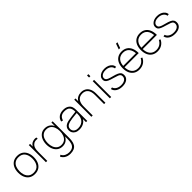

<svg xmlns="http://www.w3.org/2000/svg" viewBox="337 -2396 4282 4282"><g transform="rotate(-45 2478.0 -255.0)"><path d="M287 15Q207 15 152 -21.5Q97 -58 68.5 -122.5Q40 -187 40 -271Q40 -356 69 -420Q98 -484 153.2 -519.5Q208.5 -555 287 -555Q367.5 -555 422.5 -518.8Q477.5 -482.5 505.8 -418.5Q534 -354.5 534 -271Q534 -185.5 505.5 -121.2Q477 -57 421.8 -21Q366.5 15 287 15ZM287 -27Q389 -27 439 -94.8Q489 -162.5 489 -271Q489 -381.5 438.8 -447.2Q388.5 -513 287 -513Q218.5 -513 173.8 -482Q129 -451 107 -396.5Q85 -342 85 -271Q85 -161 136.2 -94Q187.5 -27 287 -27Z M644 0V-540H683V-411L670 -428Q678.5 -450 691.5 -469Q704.5 -488 717 -500Q739 -521.5 769.2 -532.8Q799.5 -544 830 -545.8Q860.5 -547.5 884 -540V-500Q850.5 -507.5 813 -502.8Q775.5 -498 743 -468Q714.5 -441.5 702.8 -407Q691 -372.5 688.5 -335.8Q686 -299 686 -266V0Z M1165 255Q1126 255 1086.5 244Q1047 233 1012.2 206.8Q977.5 180.5 953 135L990 110Q1017 165.5 1066 188.8Q1115 212 1165 212Q1237.5 212 1278.2 184.8Q1319 157.5 1335.5 103.8Q1352 50 1352 -30V-168H1356V-540H1395V-30Q1395 -5.5 1394 17.5Q1393 40.5 1390 63Q1382 128.5 1355.2 171Q1328.5 213.5 1281.5 234.2Q1234.5 255 1165 255ZM1164 15Q1087.5 15 1035.2 -22.8Q983 -60.5 956 -125.2Q929 -190 929 -271Q929 -350.5 955.5 -415Q982 -479.5 1032.8 -517.2Q1083.5 -555 1156 -555Q1231.5 -555 1283.2 -518.2Q1335 -481.5 1361.5 -417.2Q1388 -353 1388 -271Q1388 -190.5 1361.8 -125.8Q1335.5 -61 1285.5 -23Q1235.5 15 1164 15ZM1164 -27Q1227.5 -27 1270.2 -59Q1313 -91 1334.5 -146.2Q1356 -201.5 1356 -271Q1356 -341.5 1334.2 -396.2Q1312.5 -451 1269.8 -482Q1227 -513 1164 -513Q1099.5 -513 1057.2 -481.2Q1015 -449.5 994.5 -394.8Q974 -340 974 -271Q974 -201.5 995.5 -146.2Q1017 -91 1059.2 -59Q1101.5 -27 1164 -27Z M1692 15Q1629 15 1587.5 -7Q1546 -29 1525.5 -65Q1505 -101 1505 -143Q1505 -190.5 1525.8 -221.8Q1546.5 -253 1580 -271Q1613.5 -289 1652 -297Q1699 -306.5 1752.8 -313.8Q1806.5 -321 1852 -326Q1897.5 -331 1920 -334L1905 -324Q1907.5 -419.5 1870.2 -466.2Q1833 -513 1739 -513Q1671 -513 1629.8 -482.8Q1588.5 -452.5 1572 -390L1526 -402Q1544 -477 1599.8 -516Q1655.5 -555 1741 -555Q1816 -555 1866 -524.5Q1916 -494 1934 -442Q1941 -422 1944 -393.5Q1947 -365 1947 -338V0H1908V-148L1928 -147Q1906.5 -70 1842.5 -27.5Q1778.5 15 1692 15ZM1690 -27Q1748.5 -27 1793.2 -48Q1838 -69 1865.8 -108.8Q1893.5 -148.5 1901 -204Q1905 -232 1905 -264Q1905 -296 1905 -310L1927 -293Q1900.5 -290.5 1853.8 -286.2Q1807 -282 1755 -275.2Q1703 -268.5 1661 -258Q1636.5 -252 1610.5 -239Q1584.5 -226 1566.8 -202.5Q1549 -179 1549 -142Q1549 -116 1562 -89.5Q1575 -63 1605.8 -45Q1636.5 -27 1690 -27Z M2478 0V-286Q2478 -344 2466.2 -386.2Q2454.5 -428.5 2431.5 -456.2Q2408.5 -484 2375.8 -497.5Q2343 -511 2301 -511Q2251.5 -511 2216.8 -493.8Q2182 -476.5 2160.5 -446.5Q2139 -416.5 2129 -377.5Q2119 -338.5 2119 -295L2080 -294Q2080 -386.5 2110.5 -443.2Q2141 -500 2191.2 -526Q2241.5 -552 2301 -552Q2342 -552 2376.2 -540.5Q2410.5 -529 2437.2 -507.2Q2464 -485.5 2482.5 -454Q2501 -422.5 2510.5 -382.2Q2520 -342 2520 -294V0ZM2077 0V-540H2116V-430H2119V0Z M2660 -656V-720H2702V-656ZM2660 0V-540H2702V0Z M3049 14Q2957.5 14 2897 -24.2Q2836.5 -62.5 2822 -130L2865 -138Q2878.5 -88 2928.2 -58Q2978 -28 3050 -28Q3123.5 -28 3166.8 -59.5Q3210 -91 3210 -145Q3210 -174.5 3197 -193.2Q3184 -212 3146.2 -227.5Q3108.5 -243 3035 -263Q2958 -284 2915.2 -303.8Q2872.5 -323.5 2855.2 -348.2Q2838 -373 2838 -409Q2838 -452 2863.5 -485Q2889 -518 2934 -536.5Q2979 -555 3038 -555Q3097.5 -555 3145.2 -535.2Q3193 -515.5 3222.2 -480.2Q3251.5 -445 3256 -399L3213 -391Q3203.5 -447.5 3155.2 -480.2Q3107 -513 3035 -513Q2967.5 -514 2924.8 -485.5Q2882 -457 2882 -411Q2882 -385.5 2896.5 -367.2Q2911 -349 2947 -334Q2983 -319 3047 -303Q3128 -282.5 3173.2 -261.5Q3218.5 -240.5 3236.8 -212.5Q3255 -184.5 3255 -143Q3255 -69.5 3200 -27.8Q3145 14 3049 14Z M3615.5 -630H3571.5L3619.5 -765H3663.5ZM3583 15Q3506.5 15 3451.2 -19.5Q3396 -54 3366 -118Q3336 -182 3336 -270Q3336 -358.5 3365.8 -422.5Q3395.5 -486.5 3450.8 -520.8Q3506 -555 3583 -555Q3660.5 -555 3715.5 -520Q3770.5 -485 3799.8 -418.5Q3829 -352 3829 -258H3784V-272Q3781 -388.5 3729.2 -450.8Q3677.5 -513 3583 -513Q3487 -513 3434 -449.2Q3381 -385.5 3381 -270Q3381 -154.5 3434 -90.8Q3487 -27 3583 -27Q3650 -27 3700.5 -58.5Q3751 -90 3781 -149L3816 -129Q3783 -60 3722.5 -22.5Q3662 15 3583 15ZM3363 -258V-300H3803V-258Z M4156 15Q4079.5 15 4024.2 -19.5Q3969 -54 3939 -118Q3909 -182 3909 -270Q3909 -358.5 3938.8 -422.5Q3968.5 -486.5 4023.8 -520.8Q4079 -555 4156 -555Q4233.5 -555 4288.5 -520Q4343.5 -485 4372.8 -418.5Q4402 -352 4402 -258H4357V-272Q4354 -388.5 4302.2 -450.8Q4250.5 -513 4156 -513Q4060 -513 4007 -449.2Q3954 -385.5 3954 -270Q3954 -154.5 4007 -90.8Q4060 -27 4156 -27Q4223 -27 4273.5 -58.5Q4324 -90 4354 -149L4389 -129Q4356 -60 4295.5 -22.5Q4235 15 4156 15ZM3936 -258V-300H4376V-258Z M4709 14Q4617.5 14 4557 -24.2Q4496.5 -62.5 4482 -130L4525 -138Q4538.5 -88 4588.2 -58Q4638 -28 4710 -28Q4783.5 -28 4826.8 -59.5Q4870 -91 4870 -145Q4870 -174.5 4857 -193.2Q4844 -212 4806.2 -227.5Q4768.5 -243 4695 -263Q4618 -284 4575.2 -303.8Q4532.5 -323.5 4515.2 -348.2Q4498 -373 4498 -409Q4498 -452 4523.5 -485Q4549 -518 4594 -536.5Q4639 -555 4698 -555Q4757.5 -555 4805.2 -535.2Q4853 -515.5 4882.2 -480.2Q4911.5 -445 4916 -399L4873 -391Q4863.5 -447.5 4815.2 -480.2Q4767 -513 4695 -513Q4627.5 -514 4584.8 -485.5Q4542 -457 4542 -411Q4542 -385.5 4556.5 -367.2Q4571 -349 4607 -334Q4643 -319 4707 -303Q4788 -282.5 4833.2 -261.5Q4878.5 -240.5 4896.8 -212.5Q4915 -184.5 4915 -143Q4915 -69.5 4860 -27.8Q4805 14 4709 14Z"/></g></svg>

Font: Manrope ExtraLight
Style: Regular
Weight: 200
Designer: Mikhail Sharanda
Foundry: Mikhail Sharanda
Version: Version 4.505